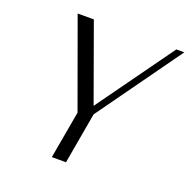

<svg xmlns="http://www.w3.org/2000/svg" viewBox="-138 -925 1041 1057"><g transform="rotate(20 382.5 -396.0)"><path d="M717.8 -791.5H764.6L412.1 -299.8L359.4 0H276.4L325.7 -278.3L139.6 -791.5H234.4L396 -343.8Z"/></g></svg>

Font: Resagnicto
Style: Italic
Weight: 500
Italic angle: -10°
Version: Version 0.999